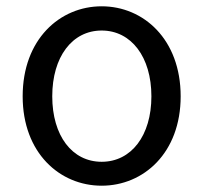

<svg xmlns="http://www.w3.org/2000/svg" viewBox="-20 -577 646 610"><path d="M303 13C436 13 554 -91 554 -271C554 -452 436 -557 303 -557C170 -557 52 -452 52 -271C52 -91 170 13 303 13ZM303 -63C209 -63 146 -146 146 -271C146 -396 209 -480 303 -480C397 -480 461 -396 461 -271C461 -146 397 -63 303 -63Z"/></svg>

Font: Noto Sans Mono CJK SC
Style: Regular
Weight: 400
Designer: Ryoko NISHIZUKA 西塚涼子 (kana, bopomofo & ideographs); Paul D. Hunt (Latin, Greek & Cyrillic); Sandoll Communications 산돌커뮤니
Foundry: Adobe
Version: Version 2.004;hotconv 1.0.118;makeotfexe 2.5.65603